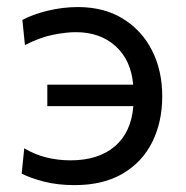

<svg xmlns="http://www.w3.org/2000/svg" viewBox="-20 -528 542 558"><path d="M197 10Q147.5 10 107.8 -0.2Q68 -10.5 43 -23.5L50.5 -97Q81.5 -78.5 115.5 -70.2Q149.5 -62 185 -62Q266 -62 313.8 -102.8Q361.5 -143.5 367.5 -219.5H117.5V-282H367Q361 -353 316 -393.8Q271 -434.5 200.5 -434.5Q172.5 -434.5 134.5 -427Q96.5 -419.5 52.5 -397L45 -470Q75.5 -486.5 119.2 -497Q163 -507.5 206 -507.5Q282.5 -507.5 337.5 -473.5Q392.5 -439.5 422 -381Q451.5 -322.5 451.5 -248.5Q451.5 -173.5 422.5 -115.2Q393.5 -57 336.8 -23.5Q280 10 197 10Z"/></svg>

Font: Commissioner
Style: Regular
Weight: 400
Designer: Kostas Bartsokas
Foundry: Kostas Bartsokas
Version: Version 1.000; ttfautohint (v1.8.3)